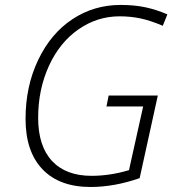

<svg xmlns="http://www.w3.org/2000/svg" viewBox="-20 -744 711 774"><path d="M345.2 9.8Q219.7 9.8 151.4 -61.5Q83 -132.8 83 -264.6Q83 -396.5 134.3 -503.2Q185.5 -609.9 272.5 -667Q359.4 -724.1 465.8 -724.1Q522 -724.1 566.4 -714.6Q610.8 -705.1 654.8 -686L636.2 -640.1Q585.4 -661.6 545.7 -669.9Q505.9 -678.2 461.9 -678.2Q372.1 -678.2 296.4 -625.7Q220.7 -573.2 177.2 -478.3Q133.8 -383.3 133.8 -269.3Q133.8 -155.3 189.7 -95.2Q245.6 -35.2 349.1 -35.2Q423.8 -35.2 500 -58.1L557.1 -314.9H409.2L418 -358.9H616.2L543 -25.9Q440.4 9.8 345.2 9.8Z"/></svg>

Font: Open Sans Hebrew Light
Style: Italic
Weight: 300
Italic angle: -12°
Foundry: Ascender Corporation, Yanek Iontef
Version: Version 2.001;PS 002.001;hotconv 1.0.70;makeotf.lib2.5.58329